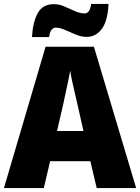

<svg xmlns="http://www.w3.org/2000/svg" viewBox="-20 -953 710 973"><path d="M470 0 438 -136H234L202 0H0L211 -716H456L670 0ZM373 -422Q368 -444 360.5 -476Q353 -508 346 -540Q339 -572 336 -595Q332 -573 325.5 -542Q319 -511 312 -479.5Q305 -448 300 -423L269 -289H403ZM142 -765Q146 -840 171 -886Q196 -932 253 -932Q279 -932 306 -920.5Q333 -909 359 -897Q385 -885 410 -885Q420 -885 429 -895Q438 -905 442 -933H530Q526 -846 495.5 -806Q465 -766 420 -766Q392 -766 363.5 -778Q335 -790 309 -801.5Q283 -813 261 -813Q253 -813 243 -804Q233 -795 229 -765Z"/></svg>

Font: Noto Sans Khmer UI SemiCondensed Black
Style: Regular
Weight: 900
Width: 4
Designer: Danh Hong and the Monotype Design Team
Foundry: Monotype Imaging Inc.
Version: Version 2.002; ttfautohint (v1.8.4.7-5d5b)